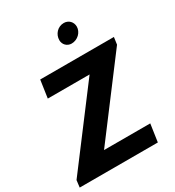

<svg xmlns="http://www.w3.org/2000/svg" viewBox="-218 -1037 1062 1162"><g transform="rotate(-30 312.5 -455.5)"><path d="M466 -853C466 -885 442 -911 408 -911C365 -911 333 -875 333 -834C333 -803 357 -779 388 -779C431 -779 466 -814 466 -853ZM-6 0H540L558 -123H235L622 -636L629 -686H114L96 -563H388L0 -49Z"/></g></svg>

Font: Chivo
Style: Bold Italic
Weight: 700
Italic angle: -8°
Designer: Hector Gatti
Foundry: Omnibus-Type
Version: Version 1.003;PS 001.003;hotconv 1.0.70;makeotf.lib2.5.58329